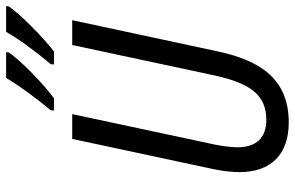

<svg xmlns="http://www.w3.org/2000/svg" viewBox="-192 -784 985 642"><g transform="rotate(-90 301.0 -462.5)"><path d="M408 -786 407 -775H450C498 -811 574 -887 601 -926L602 -935H516C494 -896 453 -839 408 -786ZM254 -786 253 -775H294C345 -813 420 -886 447 -926L448 -935H362C339 -896 298 -839 254 -786ZM213 10C356 10 420 -82 451 -229L555 -714H472L370 -237C344 -119 305 -65 222 -65C162 -65 130 -98 130 -162C130 -182 134 -211 139 -237L241 -714H158L57 -242C50 -209 47 -178 47 -154C47 -50 106 10 213 10Z"/></g></svg>

Font: Noto Sans Condensed
Style: Italic
Weight: 400
Width: 3
Italic angle: -12°
Designer: Monotype Design Team
Foundry: Monotype Imaging Inc.
Version: Version 2.013